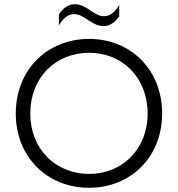

<svg xmlns="http://www.w3.org/2000/svg" viewBox="-20 -883 847 913"><path d="M472 -759C500 -759 525 -774 547 -805V-860C531 -831 507 -806 474 -806C425 -806 393 -863 336 -863C307 -863 282 -847 260 -815V-762C277 -791 301 -816 332 -816C382 -816 415 -759 472 -759ZM404 10C601 10 751 -136 751 -343C751 -552 601 -698 404 -698C205 -698 55 -552 55 -343C55 -136 205 10 404 10ZM404 -56C245 -56 124 -174 124 -343C124 -514 244 -632 404 -632C562 -632 682 -514 682 -343C682 -174 562 -56 404 -56Z"/></svg>

Font: Roundo
Style: Regular
Weight: 400
Designer: Shiva Nallaperumal
Foundry: Indian Type Foundry
Version: Version 2.000